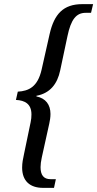

<svg xmlns="http://www.w3.org/2000/svg" viewBox="-20 -780 470 928"><path d="M188 128H241L250 86H224C191 86 176 66 176 28C176 15 178 -1 182 -19L218 -182C221 -196 224 -212 224 -229C224 -274 201 -305 156 -314V-317C221 -329 257 -373 271 -440L306 -605C323 -687 349 -718 394 -718H420L430 -760H378C286 -760 242 -712 220 -616L181 -443C162 -360 119 -340 66 -337L57 -297C100 -295 132 -278 132 -227C132 -215 131 -202 128 -189L96 -35C91 -12 87 7 87 30C87 95 125 128 188 128Z"/></svg>

Font: Noto Serif Tamil ExtraCondensed
Style: Italic
Weight: 400
Width: 2
Italic angle: -12°
Designer: Indian Type Foundry, Tom Grace, and the Monotype Design Team
Foundry: Monotype Imaging Inc.
Version: Version 2.003